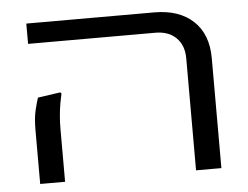

<svg xmlns="http://www.w3.org/2000/svg" viewBox="-45 -630 886 686"><g transform="rotate(-5 398.0 -287.5)"><path d="M72.3 0V-193.4Q72.3 -236.8 79.1 -264.6Q85.9 -292.5 91.3 -308.1L172.4 -319.8L176.3 -315.4Q172.9 -301.3 169.4 -281.7Q166 -262.2 163.8 -239Q161.6 -215.8 161.6 -189.9V0ZM631.3 0V-401.4Q631.3 -448.2 604 -475.3Q576.7 -502.4 529.3 -502.4H72.8V-575.2H531.2Q621.1 -575.2 671.6 -527.6Q722.2 -480 722.2 -394.5V0Z"/></g></svg>

Font: Heebo
Style: Regular
Weight: 400
Designer: Oded Ezer
Foundry: Ezer Type House
Version: Version 3.100